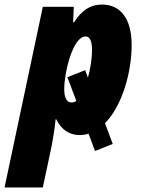

<svg xmlns="http://www.w3.org/2000/svg" viewBox="-76 -583 619 843"><path d="M-56 240H112L151 57C158 19 164 -17 168 -59H171C192 -16 227 10 273 10C287 10 300 8 313 4L341 80L419 49L385 -42C461 -119 502 -267 502 -385C502 -504 451 -563 372 -563C323 -563 285 -541 249 -485H245L248 -553H112ZM239 -133C217 -133 206 -153 206 -192C206 -263 243 -423 300 -423C318 -423 328 -403 328 -363C328 -329 322 -284 310 -242L298 -275L220 -244L259 -140C253 -136 246 -133 239 -133Z"/></svg>

Font: Noto Sans Condensed Black
Style: Italic
Weight: 900
Width: 3
Italic angle: -12°
Designer: Monotype Design Team
Foundry: Monotype Imaging Inc.
Version: Version 2.013